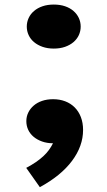

<svg xmlns="http://www.w3.org/2000/svg" viewBox="-20 -606 459 826"><path d="M95.2 -491.7Q95.2 -511.2 103.3 -528.6Q111.3 -545.9 126.5 -558.8Q141.6 -571.8 163.1 -579.1Q184.6 -586.4 211.4 -586.4Q238.3 -586.4 259.8 -579.1Q281.2 -571.8 296.1 -558.8Q311 -545.9 319.1 -528.6Q327.1 -511.2 327.1 -491.7Q327.1 -472.2 319.1 -454.8Q311 -437.5 296.1 -424.8Q281.2 -412.1 259.8 -404.5Q238.3 -397 211.4 -397Q184.6 -397 163.1 -404.5Q141.6 -412.1 126.5 -424.8Q111.3 -437.5 103.3 -454.8Q95.2 -472.2 95.2 -491.7ZM93.3 -85Q93.3 -104.5 101.6 -121.6Q109.9 -138.7 124.8 -151.6Q139.6 -164.6 160.9 -171.9Q182.1 -179.2 208.5 -179.2Q236.8 -179.2 260.5 -170.2Q284.2 -161.1 301.3 -144Q318.4 -127 327.9 -102.3Q337.4 -77.6 337.4 -46.9Q337.4 22.5 289.8 86.2Q242.2 149.9 151.4 199.2L92.8 116.2Q116.7 103.5 134.8 91.1Q152.8 78.6 166.5 65.9Q180.2 53.2 190.2 39.6Q200.2 25.9 208 10.3Q182.1 10.3 160.9 2.7Q139.6 -4.9 124.5 -17.6Q109.4 -30.3 101.3 -47.6Q93.3 -64.9 93.3 -85Z"/></svg>

Font: Krona One
Style: Regular
Weight: 400
Version: Version 1.003